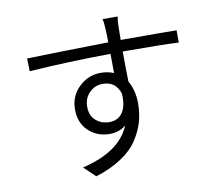

<svg xmlns="http://www.w3.org/2000/svg" viewBox="-88 -890 1175 1038"><g transform="rotate(-10 500.0 -370.5)"><path d="M480.5 -231.4Q527.3 -231.4 552.2 -267.6Q577.1 -303.7 572.3 -372.1Q549.8 -441.4 478.5 -441.4Q436.5 -441.4 405.8 -411.1Q375 -380.9 375 -333Q375 -285.2 405.3 -258.3Q435.5 -231.4 480.5 -231.4ZM635.7 -594.7H616.2Q616.2 -519.5 618.2 -429.7Q649.4 -375 649.4 -304.7Q649.4 -251 635.3 -202.1Q621.1 -153.3 589.8 -106Q558.6 -58.6 499.5 -19.5Q440.4 19.5 358.4 44.9L295.9 -14.6Q505.9 -64.5 559.6 -199.2Q524.4 -168 469.7 -168Q402.3 -168 355 -211.9Q307.6 -255.9 307.6 -332Q307.6 -403.3 358.4 -452.6Q409.2 -502 478.5 -502Q516.6 -502 549.8 -488.3L548.8 -593.8Q315.4 -591.8 102.5 -577.1L100.6 -647.5Q137.7 -648.4 299.8 -652.3Q461.9 -656.2 547.9 -657.2Q547.9 -668.9 547.4 -694.3Q546.9 -719.7 545.9 -727.5Q543.9 -770.5 539.1 -786.1H622.1Q617.2 -761.7 617.2 -728.5Q616.2 -711.9 616.2 -658.2H636.7Q877.9 -658.2 922.9 -657.2V-589.8Q832 -594.7 635.7 -594.7Z"/></g></svg>

Font: Gen Shin Gothic Normal
Style: Regular
Weight: 300
Designer: [Source Han Sans]
Ryoko NISHIZUKA  (kana & ideographs); Paul D. Hunt (Latin, Greek & Cyrillic); Wenlong ZHANG  (bopomofo
Version: Version 1.002.20150607